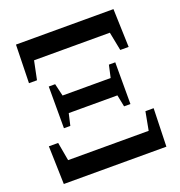

<svg xmlns="http://www.w3.org/2000/svg" viewBox="-133 -855 906 967"><g transform="rotate(-20 320.0 -371.0)"><path d="M117.2 -636.7 96.7 -537.1H53.7L58.6 -742.2H581.1L587.9 -537.1H543L523.4 -636.7ZM191.4 -420.9H449.2L463.9 -487.3H498V-263.7H463.9L451.2 -327.1H190.4L175.8 -263.7H141.6V-487.3H175.8ZM556.6 -204.1H600.6L594.7 0H44.9L39.1 -204.1H88.9L106.4 -105.5H538.1Z"/></g></svg>

Font: Bpmf Zihi Serif Bold
Style: Bold
Weight: 700
Foundry: But Ko
Version: Version 1.320